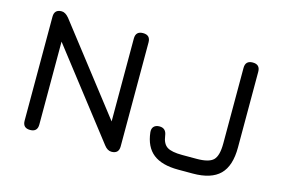

<svg xmlns="http://www.w3.org/2000/svg" viewBox="-89 -869 1552 1060"><g transform="rotate(15 687.0 -339.0)"><path d="M188 -42Q188 0 146 0Q104 0 104 -42V-636Q104 -678 146 -678Q167 -678 188 -653L569 -162V-636Q569 -678 611 -678Q653 -678 653 -636V-42Q653 0 611 0Q588 0 569 -25L188 -516ZM993 0Q899 0 849.5 -39Q800 -78 791 -160Q789 -181 800 -192.5Q811 -204 832 -204Q870 -204 875 -162Q881 -117 907 -100.5Q933 -84 993 -84H1076Q1146 -84 1171 -109Q1196 -134 1196 -204V-636Q1196 -678 1238 -678Q1280 -678 1280 -636V-204Q1280 -98 1230.5 -49Q1181 0 1076 0Z"/></g></svg>

Font: Jura
Style: Bold
Weight: 700
Designer: Daniel Johnson, Alexei Vanyashin
Foundry: Daniel Johnson
Version: Version 5.103